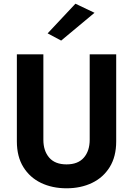

<svg xmlns="http://www.w3.org/2000/svg" viewBox="-20 -993 717 1036"><path d="M490 -924 310 -774 237 -813 387 -973ZM71 -700H214V-239Q214 -179 245.5 -142.5Q277 -106 339 -106Q401 -106 432.5 -142.5Q464 -179 464 -239V-700H607V-230Q607 -148 572 -91.5Q537 -35 476.5 -6Q416 23 339 23Q262 23 201.5 -6Q141 -35 106 -91.5Q71 -148 71 -230Z"/></svg>

Font: Von Semi
Style: Regular
Weight: 600
Version: Version 4.000; ttfautohint (v1.8.4.7-5d5b)